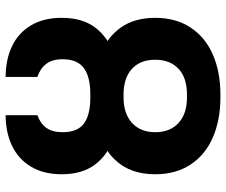

<svg xmlns="http://www.w3.org/2000/svg" viewBox="-81 -719 810 688"><g transform="rotate(-90 324.0 -375.0)"><path d="M329.7 -443.4Q410.9 -443.6 472.6 -419.9Q534.3 -396.3 569.2 -347.3Q604.1 -298.2 604.1 -224Q604.1 -149.5 569.1 -96.8Q534.2 -44.1 472.1 -17.2Q410 9.8 329.7 9.8H319.1Q238.3 9.8 176 -17.1Q113.8 -43.9 78.7 -96.6Q43.6 -149.3 43.6 -223.6Q43.6 -298 78.5 -347.2Q113.4 -396.3 175.2 -419.9Q237 -443.6 319.1 -443.4ZM319.1 -337.3Q260.3 -337.1 227.3 -306.7Q194.3 -276.4 194.3 -223.6Q194.3 -170.7 227.3 -140.3Q260.3 -110 319.1 -110H329.7Q389.1 -110 421.5 -140.3Q453.9 -170.6 453.9 -224Q453.9 -277 421.5 -307Q389.1 -337.1 329.7 -337.3ZM330.7 -456.4Q392.3 -456.3 424 -479.5Q455.7 -502.7 455.7 -555.7Q455.7 -592.9 439 -614.5Q422.3 -636.1 392.4 -645.9V-759.8Q455.4 -759.6 503 -736.6Q550.7 -713.6 577.4 -668.5Q604.1 -623.4 604.1 -558.6Q604.1 -485 569.2 -438.8Q534.3 -392.6 473.3 -371.8Q412.4 -351 330.7 -351H317.6Q235.9 -351.5 174.9 -372.1Q113.8 -392.8 78.7 -439Q43.6 -485.3 43.6 -558.6Q43.6 -622.9 70.1 -667.9Q96.7 -713 144.5 -736.3Q192.3 -759.6 255.3 -759.8V-645.9Q226.3 -636.1 210.3 -614.5Q194.3 -592.9 194.3 -555.7Q194.3 -502.1 225.4 -479.2Q256.4 -456.4 317.6 -456.4Z"/></g></svg>

Font: Intratopia Thin
Style: Regular
Weight: 100
Designer: Rasmus Andersson
Foundry: rsms
Version: Version 3.000;Glyphs 3.2.3 (3260)